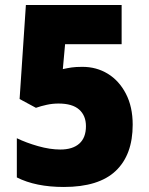

<svg xmlns="http://www.w3.org/2000/svg" viewBox="-20 -734 593 764"><path d="M308 -468Q364 -468 409 -440.5Q454 -413 481 -361Q508 -309 508 -238Q508 -118 440.5 -54Q373 10 234 10Q122 10 47 -28V-184Q84 -166 131.5 -152.5Q179 -139 220 -139Q269 -139 295.5 -162.5Q322 -186 322 -232Q322 -274 295 -298Q268 -322 213 -322Q189 -322 166 -317Q143 -312 123 -305L58 -340L83 -714H464V-558H239L230 -459Q248 -463 264.5 -465.5Q281 -468 308 -468Z"/></svg>

Font: Noto Sans Lao SemiCondensed Black
Style: Regular
Weight: 900
Width: 4
Designer: Monotype Design Team
Foundry: Monotype Imaging Inc.
Version: Version 2.003; ttfautohint (v1.8.4.7-5d5b)